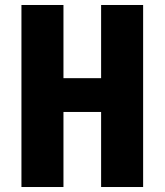

<svg xmlns="http://www.w3.org/2000/svg" viewBox="-20 -750 660 770"><path d="M385.5 0H554V-730H385.5V-436.5H234.5V-730H66V0H234.5V-301H385.5Z"/></svg>

Font: Monaspace Krypton ExtraBold
Style: Regular
Weight: 800
Designer: Riley Cran & the Lettermatic Team
Foundry: Lettermatic
Version: Version 1.101 (Monaspace Krypton)